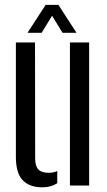

<svg xmlns="http://www.w3.org/2000/svg" viewBox="-20 -778 449 805"><path d="M46.6 -119.9V-600H126.8L127.5 -113.4Q127.5 -81.7 140.8 -67.6Q154.1 -53.5 184.1 -53.5Q204.7 -53.5 220.1 -61V-9.9Q193.7 7.4 158.1 7.4Q103.3 7.4 74.9 -22.6Q46.6 -52.6 46.6 -119.9ZM273.2 0V-600H353.7V0ZM95.5 -640.6 171.4 -757.7H224.9L300.7 -640.6H242.1L198.4 -712L154.6 -640.6Z"/></svg>

Font: Big Shoulders Stencil Text Thin
Style: Regular
Weight: 100
Designer: Patric King
Foundry: XO Type Co
Version: Version 2.001